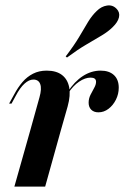

<svg xmlns="http://www.w3.org/2000/svg" viewBox="-20 -689 460 709"><path d="M91.9 -208.1 125.8 -329.8Q134.7 -361.3 128.6 -378.2Q122.6 -395.2 103.2 -395.2Q87.1 -395.2 70.6 -380.2Q54 -365.3 37.9 -334.7L22.6 -306.5H13.7L32.3 -340.3Q46 -366.1 62.9 -385.9Q79.8 -405.6 102 -416.9Q124.2 -428.2 152.4 -428.2Q187.9 -428.2 208.9 -412.1Q229.8 -396 235.5 -366.5Q241.1 -337.1 229.8 -296L204.8 -208.1ZM33.1 0 91.9 -208.1H204.8L146.8 0ZM343.5 -274.2Q326.6 -274.2 316.9 -283.9Q307.3 -293.5 307.3 -309.7Q307.3 -325 314.1 -338.7Q321 -352.4 327.8 -364.5Q334.7 -376.6 334.7 -387.1Q334.7 -402.4 314.5 -402.4Q294.4 -402.4 272.2 -387.5Q250 -372.6 231.5 -344.4L229.8 -349.2Q254.8 -387.9 285.9 -408.1Q316.9 -428.2 351.6 -428.2Q383.1 -428.2 400.8 -411.7Q418.5 -395.2 418.5 -365.3Q418.5 -341.9 408.1 -321Q397.6 -300 380.6 -287.1Q363.7 -274.2 343.5 -274.2ZM227.4 -476.6 222.6 -480.6Q254 -521.8 272.6 -553.2Q291.1 -584.7 305.2 -608.1Q319.4 -631.5 337.1 -648.4Q354 -665.3 375 -668.5Q396 -671.8 410.5 -656.5Q423.4 -643.5 419.4 -625.4Q415.3 -607.3 396 -588.7Q379.8 -572.6 355.6 -558.1Q331.5 -543.5 299.6 -525Q267.7 -506.5 227.4 -476.6Z"/></svg>

Font: Playfair 144pt
Style: Bold Italic
Weight: 700
Italic angle: -15.6°
Designer: Claus Eggers Sørensen
Foundry: Claus Eggers Sørensen
Version: Version 2.203